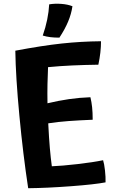

<svg xmlns="http://www.w3.org/2000/svg" viewBox="-20 -953 612 1015"><path d="M538 11Q482 22 355 31.5Q228 41 129 42Q102 -135 82.5 -341Q63 -547 61 -685Q204 -712 306.5 -723Q409 -734 514 -735Q514 -706 510.5 -675Q507 -644 500 -611Q428 -610 362 -607Q296 -604 234 -598Q232 -556 231 -508Q230 -460 231 -407Q290 -421 345 -429Q400 -437 458 -439Q464 -414 467 -386Q470 -358 470 -320Q397 -317 342 -313Q287 -309 235 -301Q239 -222 243.5 -170Q248 -118 254 -74Q307 -76 389.5 -85.5Q472 -95 525 -106Q531 -88 535 -52Q539 -16 538 11ZM363 -920Q357 -879 340 -838.5Q323 -798 294 -754Q268 -754 247 -756.5Q226 -759 206 -765Q221 -808 229.5 -849.5Q238 -891 240 -930Q270 -935 304 -932.5Q338 -930 363 -920Z"/></svg>

Font: Atma SemiBold
Style: Regular
Weight: 600
Designer: Gregori Vincens, Jeremie Hornus, Riccardo Olocco, Yoann Minet.
Foundry: black foundry
Version: Version 1.102;PS 1.100;hotconv 1.0.86;makeotf.lib2.5.63406